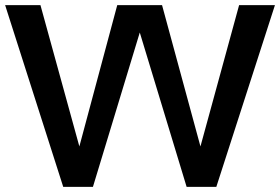

<svg xmlns="http://www.w3.org/2000/svg" viewBox="-20 -730 1094 750"><path d="M613 -710 763 -158 914 -710H1054L825 0H709L526 -603L343 0H227L0 -710H138L290 -158L438 -710Z"/></svg>

Font: IngvarSans
Style: Bold
Weight: 700
Version: Version 3.000